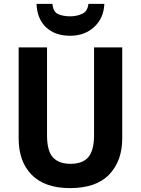

<svg xmlns="http://www.w3.org/2000/svg" viewBox="-20 -958 725 988"><path d="M609 -246Q609 -130 542 -60Q475 10 340 10Q211 10 143.5 -58Q76 -126 76 -246V-714H222V-262Q222 -181 252.5 -148Q283 -115 343 -115Q406 -115 435 -150Q464 -185 464 -263V-714H609ZM517 -938Q514 -865 465 -819.5Q416 -774 341 -774Q263 -774 217 -817.5Q171 -861 168 -938H250Q253 -898 278 -886Q303 -874 342 -874Q375 -874 403 -887Q431 -900 435 -938Z"/></svg>

Font: Noto Sans Arabic SemCond
Style: Bold
Weight: 700
Width: 4
Designer: Monotype Design Team, Nadine Chahine, Nizar Qandah and Khaled Hosny
Foundry: Monotype Imaging Inc.
Version: Version 2.012; ttfautohint (v1.8.4.7-5d5b)